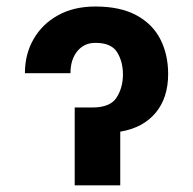

<svg xmlns="http://www.w3.org/2000/svg" viewBox="-20 -558 582 578"><path d="M204.9 -234.4H257.8Q312.1 -234.4 331.1 -264.4Q350.1 -294.4 350.1 -333.8Q350.1 -372.2 332.7 -400.6Q315.3 -429 267 -429Q233.3 -429 212.7 -403.8Q192.1 -378.6 192.1 -337.7H55Q55 -394.9 81.1 -440.3Q107.2 -485.8 154.8 -512.1Q202.4 -538.4 267 -538.4Q342.3 -538.4 391 -511.9Q439.6 -485.4 462.9 -439.5Q486.2 -393.5 486.2 -335.2Q486.2 -263.5 448.5 -218.4Q410.9 -173.3 342 -161.6V0H204.9Z"/></svg>

Font: Interface
Style: Bold
Weight: 700
Designer: Rasmus Andersson
Foundry: rsms
Version: Version 1.8